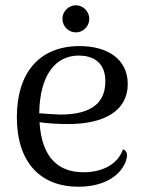

<svg xmlns="http://www.w3.org/2000/svg" viewBox="-20 -696 551 729"><path d="M268 -573C296 -573 319 -596 319 -625C319 -652 296 -676 268 -676C240 -676 217 -652 217 -625C217 -596 240 -573 268 -573ZM447 -129C427 -72 369 -42 297 -42C209 -42 139 -89 130 -232C165 -227 200 -225 238 -225C379 -225 465 -277 465 -377C465 -471 389 -521 282 -521C127 -521 44 -417 44 -251C44 -79 134 13 278 13C362 13 430 -19 456 -79C469 -112 460 -124 447 -129ZM279 -485C328 -485 380 -464 380 -387C380 -288 302 -261 207 -261C181 -262 154 -264 129 -266C131 -410 190 -485 279 -485Z"/></svg>

Font: Arima Koshi
Style: Regular
Weight: 400
Designer: Joana Correia and Natanael Gama
Foundry: NDISCOVER
Version: Version 1.019;PS 001.019;hotconv 1.0.88;makeotf.lib2.5.64775